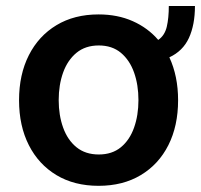

<svg xmlns="http://www.w3.org/2000/svg" viewBox="-20 -600 661 631"><path d="M534.8 -580.3H620.7Q620.7 -518.5 600.9 -475.3Q581 -432.2 536.6 -411.6Q565.3 -349.8 565.3 -270.6Q565.3 -186.4 533.4 -123Q501.4 -59.7 442.6 -24.5Q383.9 10.7 304 10.7Q224.1 10.7 165.5 -24.5Q106.9 -59.7 74.8 -123Q42.6 -186.4 42.6 -270.6Q42.6 -355.1 74.8 -418.5Q106.9 -481.9 165.5 -517.2Q224.1 -552.6 304 -552.6Q366.5 -552.6 416.2 -530.5Q465.9 -508.5 500 -468.8Q521.3 -483.3 528.1 -512.1Q534.8 -540.8 534.8 -580.3ZM304.7 -92.3Q348.4 -92.3 377.3 -116.1Q406.2 -139.9 420.6 -180.6Q435 -221.2 435 -271Q435 -321 420.6 -361.7Q406.2 -402.3 377.3 -426.5Q348.4 -450.6 304.7 -450.6Q260.7 -450.6 231.4 -426.5Q202.1 -402.3 187.5 -361.7Q172.9 -321 172.9 -271Q172.9 -221.2 187.5 -180.6Q202.1 -139.9 231.4 -116.1Q260.7 -92.3 304.7 -92.3Z"/></svg>

Font: Inter Zeller Semi Bold
Style: Regular
Weight: 600
Designer: Rasmus Andersson; Joe Bland
Foundry: zeller
Version: Version 3.015;git-dec3a8cb1